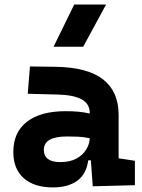

<svg xmlns="http://www.w3.org/2000/svg" viewBox="-20 -815 626 845"><path d="M212.9 9.8Q130.4 9.8 84.5 -30.8Q38.6 -71.3 38.6 -146Q38.6 -232.9 98.6 -279.3Q158.7 -325.7 269 -325.7Q301.3 -325.7 326.4 -323.2Q351.6 -320.8 375 -315.4V-316.9Q375 -358.4 339.6 -377.7Q304.2 -397 234.4 -398.9L102.1 -402.3L111.8 -522.5L224.6 -521Q365.2 -519 433.6 -465.6Q502 -412.1 502 -309.6V-118.2L573.7 -107.4V0L388.2 4.9L379.9 -109.4H368.2Q360.8 -49.8 320.6 -20Q280.3 9.8 212.9 9.8ZM172.9 -155.8Q172.9 -101.6 245.6 -101.6Q287.6 -101.6 315.9 -116.9Q344.2 -132.3 359.1 -156.5Q374 -180.7 375 -206.5Q346.7 -212.4 323.7 -213.4Q300.8 -214.4 275.4 -214.4Q172.9 -214.4 172.9 -155.8ZM215.8 -609.4 306.6 -794.9H446.8L346.2 -609.4Z"/></svg>

Font: Caskaydia Cove
Style: Bold
Weight: 700
Monospace: yes
Designer: Aaron Bell
Foundry: Saja Typeworks
Version: Version 4.300; ttfautohint (v1.8.3)